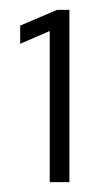

<svg xmlns="http://www.w3.org/2000/svg" viewBox="-20 -720 194 390"><path d="M81 -350V-657L21 -631V-668L96 -700H121V-350Z"/></svg>

Font: Red Hat Text Light
Style: Regular
Weight: 300
Designer: Pentagram, MCKL
Foundry: Pentagram, MCKL
Version: Version 1.023; ttfautohint (v1.8.3)